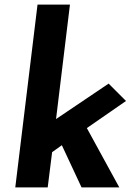

<svg xmlns="http://www.w3.org/2000/svg" viewBox="-20 -809 587 829"><path d="M355 -256 495 0H332L247 -182L205 -152L186 0H46L142 -789H282L222 -295L449 -448L524 -373Z"/></svg>

Font: Josefin Sans
Style: Bold Italic
Weight: 700
Italic angle: -7°
Designer: Santiago Orozco
Foundry: Typemade
Version: Version 2.000